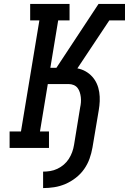

<svg xmlns="http://www.w3.org/2000/svg" viewBox="-20 -755 658 980"><path d="M200 205V121Q218 121 236.5 118Q255 115 273 106.5Q291 98 306 85Q321 72 331.5 55.5Q342 39 348.5 21Q355 3 358 -16L389 -206Q392 -219 393 -232.5Q394 -246 392.5 -259Q391 -272 387 -284.5Q383 -297 375.5 -306.5Q368 -316 356 -321Q344 -326 330 -326H224L184 -84H230V0H29V-84H87L181 -651H134V-735H335V-651H277L237 -409H268L483 -735H618V-651H538L375 -406Q397 -402 416.5 -391Q436 -380 450.5 -364Q465 -348 474 -328Q483 -308 486.5 -285Q490 -262 489 -238.5Q488 -215 484 -192L452 -2Q447 27 437 55Q427 83 409.5 108Q392 133 367 152.5Q342 172 314 184Q286 196 257 200.5Q228 205 200 205Z"/></svg>

Font: Iosevka Curly Slab MdExObl
Style: Regular
Weight: 500
Width: 7
Italic angle: -9°
Monospace: yes
Designer: Belleve Invis
Foundry: Belleve Invis
Version: Version 11.1.0; ttfautohint (v1.8.3)